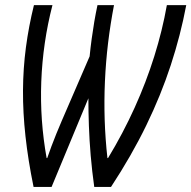

<svg xmlns="http://www.w3.org/2000/svg" viewBox="-20 -734 751 754"><path d="M111.8 0Q90.3 -105 80.1 -198.5Q69.8 -292 70.3 -378.7Q70.8 -465.3 81.8 -548.1Q92.8 -630.9 113.3 -713.9H186Q167 -640.6 156 -565.2Q145 -489.7 142.1 -413.6Q139.2 -337.4 144.5 -262Q149.9 -186.5 163.1 -113.3H165.5Q173.3 -136.2 182.1 -159.7Q190.9 -183.1 200.9 -207.8Q210.9 -232.4 222.2 -258.8L332 -512.7Q335.4 -547.9 340.1 -581.8Q344.7 -615.7 350.3 -648.9Q356 -682.1 362.8 -713.9H427.7Q413.6 -640.6 404.5 -565.7Q395.5 -490.7 392.1 -414.8Q388.7 -338.9 391.1 -263.2Q393.6 -187.5 401.9 -113.3H404.3Q463.4 -210.9 508.8 -311.3Q554.2 -411.6 585.9 -512.9Q617.7 -614.3 635.3 -713.9H711.4Q689 -595.2 650.6 -478Q612.3 -360.8 554.7 -242.2Q497.1 -123.5 416 0H350.1Q341.3 -62.5 336.2 -122.8Q331.1 -183.1 329.1 -240Q327.1 -296.9 327.1 -348.1L182.6 0Z"/></svg>

Font: Open Sans Condensed
Style: Italic
Weight: 400
Width: 3
Italic angle: -12°
Designer: Monotype Design Team
Foundry: Monotype Imaging Inc.
Version: Version 3.000